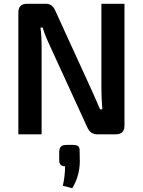

<svg xmlns="http://www.w3.org/2000/svg" viewBox="-20 -710 755 1015"><path d="M638 -690V-46Q638 0 592 0H493Q457 0 441 -38L247 -461Q212 -536 206 -564H194Q200 -522 200 -460V0H77V-644Q77 -690 124 -690H221Q241 -690 252.5 -681Q264 -672 273 -652L461 -241Q464 -234 482 -194Q500 -154 509 -132H521Q516 -195 516 -244V-690ZM364 56Q386 56 394 63.5Q402 71 401 91L402 144Q401 221 362 285L312 272Q324 221 324 169Q293 169 293 138V91Q295 71 303.5 63.5Q312 56 334 56Z"/></svg>

Font: Exo 2 Semi Bold
Style: Regular
Weight: 600
Designer: Natanael Gama
Version: Version 1.001;PS 001.001;hotconv 1.0.88;makeotf.lib2.5.64775